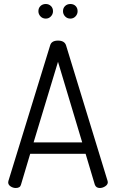

<svg xmlns="http://www.w3.org/2000/svg" viewBox="-20 -940 580 960"><path d="M21 -28Q21 -33 22 -35L231 -714Q238 -737 270 -737Q302 -737 310 -714L518 -35Q518 -34 518.5 -32Q519 -30 519 -29Q519 -17 506 -8.5Q493 0 479 0Q460 0 454 -17L408 -171H131L85 -17Q81 0 59 0Q45 0 33 -8Q21 -16 21 -28ZM148 -228H391L270 -631ZM172 -884Q172 -900 182.5 -910Q193 -920 209 -920Q224 -920 234.5 -910Q245 -900 245 -884Q245 -869 234.5 -858Q224 -847 209 -847Q193 -847 182.5 -858Q172 -869 172 -884ZM295 -884Q295 -900 305.5 -910Q316 -920 332 -920Q348 -920 358 -910Q368 -900 368 -884Q368 -869 357.5 -858Q347 -847 332 -847Q316 -847 305.5 -858Q295 -869 295 -884Z"/></svg>

Font: Terminal Dosis
Style: Regular
Weight: 400
Designer: Edgar Tolentino, Pablo Impallari, Igino Marini
Foundry: Edgar Tolentino, Pablo Impallari, Igino Marini
Version: Version 1.007